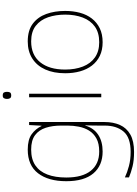

<svg xmlns="http://www.w3.org/2000/svg" viewBox="182 -943 1001 1405"><g transform="rotate(-90 682.5 -240.5)"><path d="M290 -538Q363 -538 402.5 -509.5Q442 -481 463 -437H465L470 -528H492V25Q492 88 470.5 136.5Q449 185 401 212.5Q353 240 273 240Q212 240 167.5 229Q123 218 87 203V173Q123 190 170 202.5Q217 215 273 215Q379 215 422.5 163Q466 111 466 25V-17Q466 -46 466.5 -67Q467 -88 468 -117H466Q448 -55 399 -22.5Q350 10 276 10Q174 10 116.5 -57.5Q59 -125 59 -256Q59 -387 117 -462.5Q175 -538 290 -538ZM290 -513Q220 -513 175 -482.5Q130 -452 108 -394.5Q86 -337 86 -256Q86 -138 135.5 -76.5Q185 -15 276 -15Q335 -15 372 -35.5Q409 -56 429.5 -89.5Q450 -123 458 -164Q466 -205 466 -246V-294Q466 -357 450 -406.5Q434 -456 396 -484.5Q358 -513 290 -513Z M699 -528V0H673V-528ZM686 -721Q704 -721 708.5 -711.5Q713 -702 713 -690Q713 -677 708.5 -668Q704 -659 686 -659Q671 -659 666 -668Q661 -677 661 -690Q661 -702 666 -711.5Q671 -721 686 -721Z M1305 -264Q1305 -206 1291.5 -156Q1278 -106 1249.5 -69Q1221 -32 1178 -11Q1135 10 1076 10Q1019 10 976.5 -10.5Q934 -31 905.5 -68Q877 -105 863 -155Q849 -205 849 -264Q849 -348 876.5 -409.5Q904 -471 956.5 -504.5Q1009 -538 1082 -538Q1162 -538 1211 -501.5Q1260 -465 1282.5 -403Q1305 -341 1305 -264ZM876 -264Q876 -191 898 -134.5Q920 -78 964.5 -46.5Q1009 -15 1076 -15Q1146 -15 1190.5 -47Q1235 -79 1256.5 -135.5Q1278 -192 1278 -264Q1278 -333 1258.5 -389.5Q1239 -446 1196 -479.5Q1153 -513 1082 -513Q983 -513 929.5 -447Q876 -381 876 -264Z"/></g></svg>

Font: Noto Sans Hebrew Thin Thin
Style: Regular
Weight: 250
Version: Version 3.001